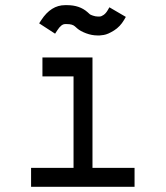

<svg xmlns="http://www.w3.org/2000/svg" viewBox="-20 -722 640 742"><path d="M144 -500H337.4V-73.2H500V0H100.1V-73.2H264.2V-426.8H144ZM139.6 -644.5Q177.2 -702.1 231.4 -702.1H239.3Q287.6 -702.1 317.9 -675.3L327.1 -667Q329.1 -665 339.1 -661.6Q349.1 -658.2 356.9 -658.2H365.2Q371.6 -658.2 380.4 -664.3Q389.2 -670.4 396 -682.1L402.8 -693.8L466.3 -656.7L459.5 -645Q444.3 -619.1 420.7 -604.2Q397 -589.4 380.9 -586.9L365.2 -585H356.9Q335 -585 312.7 -593.3Q290.5 -601.6 278.3 -612.3L269.5 -620.1Q259.8 -628.9 239.3 -628.9H231.4Q216.8 -628.9 201.2 -604.5L192.9 -591.8L131.3 -631.8Z"/></svg>

Font: Anka/Coder
Style: Regular
Weight: 400
Monospace: yes
Version: Version 001.100